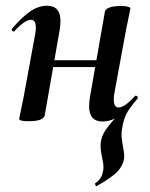

<svg xmlns="http://www.w3.org/2000/svg" viewBox="-20 -415 522 670"><path d="M312 225Q327 214 332.5 203.5Q338 193 340 180Q341 176 341 169Q341 154 336 134Q335 129 333 117Q331 105 331 94Q331 65 348 39.5Q365 14 401 -23L405 -16Q371 9 338 9Q291 9 291 -44Q291 -59 294 -77L346 -374Q351 -394 402 -394Q419 -394 427 -391.5Q435 -389 435 -386L431 -365Q421 -318 420 -312L379 -89Q377 -80 377 -67Q377 -40 394 -40Q415 -40 451 -80Q452 -81 454 -81Q458 -81 460 -77.5Q462 -74 460 -71Q431 -37 421 -17.5Q411 2 406 34Q404 48 404 53Q404 64 406 77.5Q408 91 409 96Q415 126 413 139Q409 163 390 183.5Q371 204 318 234Q316 236 313 231Q310 226 312 225ZM47 0 51 -21Q61 -68 62 -74L103 -297Q105 -306 105 -319Q105 -346 88 -346Q67 -346 30 -306Q29 -305 27 -305Q24 -305 22 -308.5Q20 -312 22 -315Q58 -357 86.5 -376Q115 -395 144 -395Q191 -395 191 -342Q191 -327 188 -309L136 -12Q131 8 80 8Q47 8 47 0ZM126 -205H368L365 -181H123Z"/></svg>

Font: Cormorant Infant
Style: Bold Italic
Weight: 700
Italic angle: -10°
Designer: Christian Thalmann (Catharsis Fonts)
Foundry: Catharsis Fonts
Version: Version 4.000